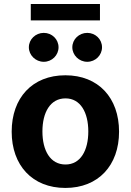

<svg xmlns="http://www.w3.org/2000/svg" viewBox="-20 -929 654 960"><path d="M306.8 10.7C472.3 10.7 575.3 -102.6 575.3 -270.6C575.3 -439.6 472.3 -552.6 306.8 -552.6C141.3 -552.6 38.4 -439.6 38.4 -270.6C38.4 -102.6 141.3 10.7 306.8 10.7ZM307.5 -437.1C382.5 -437.1 421.5 -366.8 421.5 -271.7C421.5 -176.5 382.5 -106.5 307.5 -106.5C231.2 -106.5 192.1 -176.5 192.1 -271.7C192.1 -366.8 231.2 -437.1 307.5 -437.1ZM479.8 -827.1V-909.1H133.9V-827.1ZM416.2 -620C457.4 -620 490.1 -653.1 490.1 -692.5C490.1 -732.6 457.4 -764.6 416.2 -764.6C375.4 -764.6 341.6 -732.6 341.6 -692.5C341.6 -653.1 375.4 -620 416.2 -620ZM198.9 -620C240.1 -620 272.7 -653.1 272.7 -692.5C272.7 -732.6 240.1 -764.6 198.9 -764.6C158 -764.6 124.3 -732.6 124.3 -692.5C124.3 -653.1 158 -620 198.9 -620Z"/></svg>

Font: Inter-Hewn
Style: Bold
Weight: 700
Designer: Rasmus Andersson
Foundry: rsms
Version: Version 3.012;git-f93a4a705